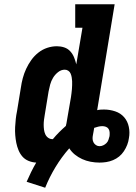

<svg xmlns="http://www.w3.org/2000/svg" viewBox="-20 -755 640 901"><path d="M192 126 105 98Q115 75 126 52.5Q137 30 150 8Q131 7 114 0Q97 -7 85.5 -20Q74 -33 67 -50Q60 -67 56.5 -84.5Q53 -102 51.5 -121Q50 -140 51 -159Q52 -178 54 -196.5Q56 -215 60 -234L78 -344Q81 -366 87 -388.5Q93 -411 103 -432.5Q113 -454 127 -473.5Q141 -493 160 -508Q179 -523 201.5 -530.5Q224 -538 247 -538Q265 -538 281.5 -532.5Q298 -527 309.5 -514.5Q321 -502 327.5 -486Q334 -470 338 -453L367 -625H333V-735H518L436 -238Q444 -240 452 -240.5Q460 -241 468 -241Q495 -241 520.5 -232.5Q546 -224 562.5 -205Q579 -186 584.5 -159.5Q590 -133 585 -107Q583 -91 577 -75.5Q571 -60 561.5 -45.5Q552 -31 539 -20.5Q526 -10 510.5 -3.5Q495 3 479 5.5Q463 8 447 8Q426 8 405 4Q384 0 365.5 -8.5Q347 -17 331.5 -29.5Q316 -42 305 -59Q269 -18 240.5 29Q212 76 192 126ZM227 -102Q227 -102 227.5 -102Q228 -102 228 -102Q242 -119 257.5 -134.5Q273 -150 289 -164Q291 -171 292 -177Q293 -183 294 -189L313 -299Q314 -308 315.5 -317.5Q317 -327 317.5 -336.5Q318 -346 318.5 -355.5Q319 -365 318.5 -374Q318 -383 316.5 -392Q315 -401 311.5 -409.5Q308 -418 300.5 -423Q293 -428 284 -428Q267 -428 252.5 -416.5Q238 -405 229 -390Q220 -375 215.5 -358.5Q211 -342 208 -326L190 -216Q188 -205 186.5 -193Q185 -181 185 -169.5Q185 -158 186.5 -146.5Q188 -135 192.5 -125Q197 -115 206 -108.5Q215 -102 227 -102ZM447 -69Q456 -69 464.5 -73Q473 -77 479.5 -83.5Q486 -90 489 -99Q492 -108 494 -116Q495 -125 494.5 -134Q494 -143 489.5 -150Q485 -157 477 -160Q469 -163 460 -163Q450 -163 440.5 -160.5Q431 -158 422 -155Q421 -146 419 -137.5Q417 -129 416 -121Q414 -112 414.5 -103Q415 -94 419 -86.5Q423 -79 430.5 -74Q438 -69 447 -69Z"/></svg>

Font: Iosevka Slab XBdEx
Style: Italic
Weight: 800
Width: 7
Italic angle: -9°
Monospace: yes
Designer: Belleve Invis
Foundry: Belleve Invis
Version: Version 11.1.1; ttfautohint (v1.8.3)